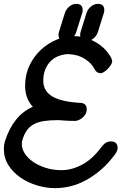

<svg xmlns="http://www.w3.org/2000/svg" viewBox="-45 -927 629 994"><path d="M535 -614Q535 -612 535.5 -611.5Q536 -611 536 -609Q536 -602 529.5 -591.5Q523 -581 514 -571.5Q505 -562 494.5 -555Q484 -548 476 -548Q456 -548 445 -568Q430 -600 392.5 -623Q355 -646 305 -647Q278 -645 255 -635.5Q232 -626 215 -608Q198 -590 188.5 -565Q179 -540 179 -509Q179 -455 227 -427Q275 -399 378 -394Q404 -389 404 -361Q404 -347 397.5 -336Q391 -325 382 -317.5Q373 -310 362.5 -305.5Q352 -301 344 -301Q327 -301 312.5 -301.5Q298 -302 286 -303Q276 -304 268.5 -304.5Q261 -305 253 -305Q211 -305 180.5 -300Q150 -295 128.5 -283Q107 -271 93 -250.5Q79 -230 70 -199Q68 -191 68 -180Q68 -156 83.5 -132Q99 -108 126.5 -89Q154 -70 192 -58Q230 -46 274 -46Q326 -46 380 -74.5Q434 -103 481 -167Q502 -195 528 -195Q564 -195 564 -161Q564 -148 552 -130Q517 -82 478 -48.5Q439 -15 399 6.5Q359 28 319 37.5Q279 47 241 47Q193 47 145.5 32.5Q98 18 60 -8.5Q22 -35 -1.5 -72Q-25 -109 -25 -154Q-25 -179 -18 -200Q3 -264 38.5 -308Q74 -352 125 -374Q85 -417 85 -483Q85 -540 107.5 -587.5Q130 -635 166 -668.5Q202 -702 246.5 -721Q291 -740 335 -740Q368 -740 398 -731Q428 -722 454 -706.5Q480 -691 500 -670Q520 -649 532 -625ZM403 -860V-859Q408 -878 425 -892.5Q442 -907 462 -907Q495 -907 495 -874Q495 -872 494.5 -869.5Q494 -867 494 -864L462 -762Q456 -742 439 -728Q422 -714 402 -714Q370 -714 370 -746Q370 -750 370.5 -754.5Q371 -759 374 -765L372 -761ZM291 -860V-859Q296 -878 313 -892.5Q330 -907 350 -907Q383 -907 383 -874Q383 -872 382.5 -869.5Q382 -867 382 -864L350 -762Q344 -742 327 -728Q310 -714 290 -714Q258 -714 258 -746Q258 -750 258.5 -754.5Q259 -759 262 -765L260 -761Z"/></svg>

Font: Discipuli Britannica Bold
Style: Regular
Weight: 700
Designer: Peter Wiegel
Foundry: Peter Wiegel
Version: Version 0.001 2009